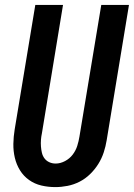

<svg xmlns="http://www.w3.org/2000/svg" viewBox="-20 -755 546 783"><path d="M206 8Q176 8 148.5 1.5Q121 -5 98.5 -21Q76 -37 61.5 -60.5Q47 -84 40.5 -111.5Q34 -139 34.5 -168.5Q35 -198 40 -228L124 -735H237L151 -212Q148 -198 147 -184.5Q146 -171 147 -157.5Q148 -144 151 -131.5Q154 -119 161.5 -109Q169 -99 181 -93.5Q193 -88 207 -88Q226 -88 245 -98Q264 -108 276.5 -124.5Q289 -141 295 -160Q301 -179 304 -198L393 -735H506L415 -183Q411 -158 403 -133.5Q395 -109 381 -86.5Q367 -64 347.5 -45Q328 -26 304.5 -14Q281 -2 255.5 3Q230 8 206 8Z"/></svg>

Font: Iosevka Curly
Style: Bold Italic
Weight: 700
Italic angle: -9°
Monospace: yes
Designer: Belleve Invis
Foundry: Belleve Invis
Version: Version 22.1.2; ttfautohint (v1.8.4)